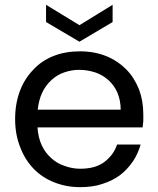

<svg xmlns="http://www.w3.org/2000/svg" viewBox="-20 -771 660 800"><path d="M310.1 -480Q278.3 -480 247.1 -469.2Q217.3 -459 193.8 -437Q169.4 -414.1 155.8 -384.8Q141.6 -354.5 137.2 -314H482.9Q482.9 -352.1 469.2 -384.8Q457 -413.6 432.1 -437Q406.2 -459.5 377 -469.2Q343.8 -480 310.1 -480ZM43 -274.9Q43 -338.9 63 -392.1Q81.5 -441.9 119.1 -481Q153.3 -518.1 204.1 -538.1Q252 -557.1 314 -557.1Q372.6 -557.1 422.9 -537.1Q469.7 -518.1 505.9 -481.9Q538.6 -449.2 559.1 -398.9Q577.1 -351.1 577.1 -294.9V-267.1L574.2 -240.2H136.2Q139.2 -197.3 153.8 -166Q168.5 -134.3 192.9 -112.8Q216.8 -90.3 248 -80.1Q280.8 -67.9 314 -67.9Q377.9 -67.9 415 -96.2Q453.6 -125.5 467.8 -168.9H565.9Q555.2 -130.4 534.2 -99.1Q510.3 -64.5 481 -42Q450.2 -18.6 407.2 -4.9Q368.2 8.8 314 8.8Q256.3 8.8 206.1 -11.2Q155.3 -31.2 120.1 -67.9Q83.5 -106 64 -158.2Q43 -210.4 43 -274.9ZM171.9 -679.2V-751L311 -666L449.2 -751V-679.2L311 -597.2Z"/></svg>

Font: PoppinsZ
Style: Regular
Weight: 400
Designer: Ninad Kale (Devanagari), Jonny Pinhorn (Latin)
Foundry: Indian Type Foundry
Version: Version 3.002;FEAKit 1.0